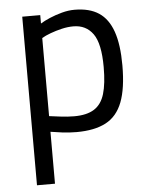

<svg xmlns="http://www.w3.org/2000/svg" viewBox="-53 -553 633 818"><g transform="rotate(-5 264.0 -144.5)"><path d="M72 221V-500H149V-464Q165 -474 189.5 -484.5Q214 -495 242 -502.5Q270 -510 296 -510Q360 -510 400 -483.5Q440 -457 459.5 -401Q479 -345 479 -256Q479 -158 456.5 -99.5Q434 -41 385.5 -15.5Q337 10 260 10Q229 10 197.5 6Q166 2 149 -1V221ZM256 -58Q310 -58 341.5 -78Q373 -98 386 -141.5Q399 -185 399 -256Q399 -357 369 -398.5Q339 -440 285 -440Q261 -440 235.5 -434Q210 -428 187 -419.5Q164 -411 149 -402V-68Q165 -66 196 -62Q227 -58 256 -58Z"/></g></svg>

Font: Cairo
Style: Regular
Weight: 400
Designer: Mohamed Gaber, Accademia di Belle Arti di Urbino
Foundry: Kief Type Foundry, Accademia di Belle Arti di Urbino
Version: Version 3.120